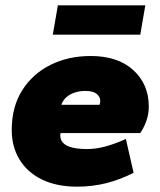

<svg xmlns="http://www.w3.org/2000/svg" viewBox="-20 -690 600 720"><path d="M269 10Q192 10 137 -17Q82 -44 53 -92Q24 -140 24 -202Q24 -289 63 -351Q102 -413 169 -446.5Q236 -480 320 -480Q422 -480 480 -427Q538 -374 538 -290Q538 -264 529.5 -238.5Q521 -213 506 -191H207Q204 -173 211.5 -161Q219 -149 234 -142.5Q249 -136 267.5 -133.5Q286 -131 304 -131Q342 -131 380 -142Q418 -153 452 -169L481 -42Q430 -16 378 -3Q326 10 269 10ZM210 -297H353Q356 -303 356 -312Q356 -327 342.5 -338Q329 -349 300 -349Q279 -349 260.5 -343Q242 -337 229 -325.5Q216 -314 210 -297ZM178 -560 197 -670H525L506 -560Z"/></svg>

Font: Gantari Black
Style: Italic
Weight: 900
Italic angle: -10°
Version: Version 1.000